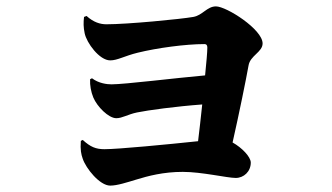

<svg xmlns="http://www.w3.org/2000/svg" viewBox="-20 -574 1040 601"><path d="M243 -521C241 -503 241 -489 245 -470C251 -440 291 -385 325 -385C348 -385 370 -399 411 -409C472 -424 561 -436 620 -436C626 -436 629 -433 629 -425C629 -411 626 -378 622 -338C531 -330 370 -310 329 -310C315 -310 289 -313 268 -329L262 -326C261 -307 265 -286 272 -269C284 -240 320 -204 344 -204C363 -204 380 -216 409 -222C443 -229 531 -241 613 -247C609 -207 604 -166 600 -132C505 -122 350 -107 307 -107C280 -107 263 -114 239 -136L233 -133C231 -105 234 -91 239 -77C249 -47 292 7 325 7C347 7 377 -3 407 -12C443 -23 491 -36 552 -36C612 -36 691 -17 718 -17C743 -17 765 -37 765 -65C765 -83 737 -112 708 -128C728 -216 750 -324 758 -369C763 -400 802 -411 802 -438C802 -482 689 -554 656 -554C628 -554 614 -526 585 -521C545 -514 379 -498 313 -498C294 -498 273 -504 251 -524Z"/></svg>

Font: Noto Serif TC Black
Style: Regular
Weight: 900
Version: Version 1.001;PS 1.001;hotconv 16.6.54;makeotf.lib2.5.65590